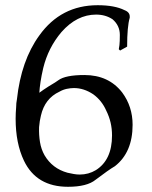

<svg xmlns="http://www.w3.org/2000/svg" viewBox="-20 -707 583 737"><path d="M241 10Q120 10 72 -90Q40 -157 40 -251Q40 -262 40.5 -273Q41 -284 42 -296Q42 -311 45 -326Q53 -400 74.5 -461.5Q96 -523 131 -571Q214 -687 355 -687Q420 -687 458 -668Q479 -660 478 -642V-639Q468 -605 468 -528L441 -513L436 -518Q437 -521 438.5 -534Q440 -547 440 -573Q440 -609 412 -633Q385 -651 349 -651Q275 -651 216 -584Q165 -524 146 -446Q139 -416 135.5 -392.5Q132 -369 131 -351Q138 -356 147 -362.5Q156 -369 166 -375Q181 -384 191.5 -390.5Q202 -397 204 -399Q231 -419 304 -419Q397 -419 449 -352Q489 -298 489 -228Q489 -122 421 -69Q409 -62 390.5 -49Q372 -36 347 -17Q314 10 241 10ZM286 -37Q320 -37 348 -54Q410 -93 410 -187Q410 -213 404.5 -236.5Q399 -260 388 -282Q371 -321 338 -345Q302 -369 264 -369Q251 -369 236.5 -366Q222 -363 208 -355Q152 -329 137 -263Q132 -243 130 -219Q129 -189 133.5 -161.5Q138 -134 151 -111Q181 -60 239 -44Q252 -41 263.5 -39Q275 -37 286 -37Z"/></svg>

Font: Luxurious Roman
Style: Regular
Weight: 400
Designer: Robert E. Leuschke
Foundry: Robert E. Leuschke
Version: Version 1.010; ttfautohint (v1.8.3)